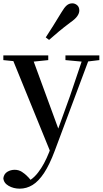

<svg xmlns="http://www.w3.org/2000/svg" viewBox="-27 -859 617 1150"><path d="M91 271Q54 271 24.5 254Q-5 237 -7 208Q-3 182 17 170Q37 158 61 158Q85 158 104.5 170.5Q124 183 142 202L156 218Q181 201 202 173Q238 127 268 51L271 42L53 -493L-7 -499V-527H262V-499L175 -490L322 -89L392 -283L462 -490L365 -499V-527H568V-499L501 -491L301 44Q270 127 237 177Q204 227 168 249Q132 271 91 271ZM247 -635Q269 -669 291.5 -704.5Q314 -740 341 -785Q358 -814 372.5 -826.5Q387 -839 406 -839Q422 -839 435 -828Q448 -817 448 -796Q448 -780 436 -762.5Q424 -745 395 -725Q355 -695 325 -670Q295 -645 267 -620Z"/></svg>

Font: Early Summer Mincho SemiBold
Style: Regular
Weight: 600
Designer: GuiWonder
Version: Version 1.002